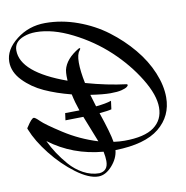

<svg xmlns="http://www.w3.org/2000/svg" viewBox="-208 -934 1165 1202"><g transform="rotate(-10 374.5 -333.0)"><path d="M39 -105H38Q77 -22 143 54Q180 97 229 123.5Q278 150 330 150Q386 145 386 82Q386 57 379 22Q185 5 39 -105ZM480 -284 473 -231Q452 -225 396 -220Q442 -85 451 -28Q489 -23 520 -23Q648 -23 708.5 -67.5Q769 -112 769 -191.5Q769 -271 704 -377Q639 -483 542 -573.5Q445 -664 321 -726.5Q197 -789 91 -789Q48 -789 14 -776Q-49 -753 -49 -697Q-49 -557 234 -455Q233 -465 233 -485Q233 -505 236 -523Q252 -591 337 -641Q343 -643 345 -643Q347 -643 347 -640Q347 -637 341 -628Q323 -608 323 -553.5Q323 -499 339 -422Q473 -384 595 -369Q600 -368 600 -363Q600 -358 590.5 -351Q581 -344 556 -337.5Q531 -331 485 -331Q439 -331 359 -343Q368 -311 382 -266Q446 -272 480 -284ZM358 -48 292 -215Q226 -213 178 -213L184 -258Q247 -258 275 -259Q256 -313 245 -366Q151 -390 76.5 -424Q2 -458 -51.5 -513.5Q-105 -569 -105 -634Q-105 -711 -25.5 -773Q54 -835 158 -835Q262 -835 364 -798Q466 -761 547.5 -699.5Q629 -638 692 -562.5Q755 -487 789.5 -404Q824 -321 824 -246Q824 -127 733.5 -53Q643 21 454 25Q449 77 408 123Q367 169 321 169Q261 169 180.5 109Q100 49 33.5 -35.5Q-33 -120 -63 -196Q-66 -202 -66 -206L-61 -213Q-29 -263 -15 -263Q-6 -263 20.5 -236.5Q47 -210 145.5 -146.5Q244 -83 358 -48Z"/></g></svg>

Font: Mr Bedfort
Style: Regular
Weight: 400
Designer: Alejandro Paul
Foundry: Alejandro Paul
Version: Version 1.000